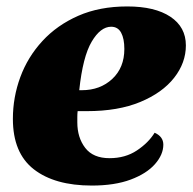

<svg xmlns="http://www.w3.org/2000/svg" viewBox="-20 -566 600 596"><path d="M265 10Q150 10 85 -40.5Q20 -91 20 -197Q20 -264 43 -326.5Q66 -389 111.5 -438.5Q157 -488 223 -517Q289 -546 375 -546Q461 -546 509 -514Q557 -482 557 -425Q557 -371 520.5 -324.5Q484 -278 415.5 -249.5Q347 -221 250 -221H221Q220 -212 220 -202.5Q220 -193 220 -186Q220 -139 244.5 -107Q269 -75 320 -75Q369 -75 405 -99Q441 -123 460 -154Q487 -142 487 -117Q487 -86 461 -56.5Q435 -27 385.5 -8.5Q336 10 265 10ZM226 -286H234Q291 -286 328.5 -321Q366 -356 366 -414Q366 -446 356 -464.5Q346 -483 325 -483Q292 -483 264.5 -436.5Q237 -390 226 -286Z"/></svg>

Font: Noto Serif Black
Style: Italic
Weight: 900
Italic angle: -12°
Designer: Monotype Design Team
Foundry: Monotype Imaging Inc.
Version: Version 2.013